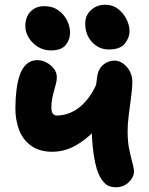

<svg xmlns="http://www.w3.org/2000/svg" viewBox="-20 -777 630 811"><path d="M201 -136Q147 -136 112 -161Q77 -186 61 -227.5Q45 -269 45 -318Q45 -359 49.5 -396Q54 -433 64 -461.5Q74 -490 92.5 -506.5Q111 -523 138 -523Q157 -523 176 -513Q195 -503 207.5 -487Q220 -471 220 -451Q220 -438 216.5 -424Q213 -410 208.5 -394.5Q204 -379 200.5 -361Q197 -343 197 -321Q197 -313 199 -305.5Q201 -298 206.5 -293.5Q212 -289 219 -289Q244 -289 268.5 -297.5Q293 -306 314.5 -323Q336 -340 354.5 -364.5Q373 -389 387 -421L453 -316Q419 -266 380 -225.5Q341 -185 296 -160.5Q251 -136 201 -136ZM469 14Q439 14 422 -3.5Q405 -21 395 -46Q387 -65 381 -94.5Q375 -124 371.5 -158.5Q368 -193 368 -224Q368 -248 370.5 -279.5Q373 -311 376.5 -344Q380 -377 384 -405Q388 -433 390 -449Q394 -485 415.5 -503Q437 -521 463 -521Q492 -521 515.5 -494.5Q539 -468 539 -429Q539 -407 534 -369.5Q529 -332 524 -292.5Q519 -253 519 -224Q519 -177 526.5 -142.5Q534 -108 541 -83Q543 -73 544.5 -66Q546 -59 546 -53Q546 -29 524 -7.5Q502 14 469 14ZM440 -568Q398 -568 369 -599Q340 -630 340 -677Q340 -712 364.5 -734.5Q389 -757 424 -757Q456 -757 478.5 -739.5Q501 -722 514 -696.5Q527 -671 527 -646Q527 -617 507 -592.5Q487 -568 440 -568ZM195 -564Q165 -564 140.5 -579Q116 -594 101.5 -617.5Q87 -641 87 -667Q87 -705 109 -728Q131 -751 167 -751Q202 -751 226.5 -733.5Q251 -716 263.5 -690Q276 -664 276 -639Q276 -610 257.5 -587Q239 -564 195 -564Z"/></svg>

Font: Shantell Sans
Style: Bold
Weight: 700
Designer: Stephen Nixon, Anya Danilova, Shantell Martin
Foundry: Arrow Type
Version: Version 1.011;[c5ecc13dd]